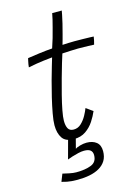

<svg xmlns="http://www.w3.org/2000/svg" viewBox="-141 -786 764 1105"><g transform="rotate(-15 241.0 -234.0)"><path d="M179.5 249Q140.5 249 116.5 244Q92.5 239 85.5 236.5L103 192Q117 195.5 141 200.5Q165 205.5 183 205.5Q237 205.5 272 191.5Q307 177.5 307 136Q307 117 295.2 107Q283.5 97 257 97Q242 97 222.2 101.5Q202.5 106 184.5 111.8Q166.5 117.5 155.5 122L190.5 -7.5L236 -6.5L215 74Q222.5 68 243.2 62Q264 56 283 56Q319 56 341 73.5Q363 91 363 127Q363 160.5 348.8 183.8Q334.5 207 309.2 221.5Q284 236 250.8 242.5Q217.5 249 179.5 249ZM369.5 -109.5Q358 -82 338.8 -52.5Q319.5 -23 290.2 -2.8Q261 17.5 219 17.5Q170.5 17.5 150.8 -11.5Q131 -40.5 131 -88Q131 -114.5 138.8 -157Q146.5 -199.5 158 -247.8Q169.5 -296 182 -341.8Q194.5 -387.5 204.8 -421.8Q215 -456 219 -469.5Q162 -464 123.2 -457.5Q84.5 -451 75 -448.5Q75.5 -456 77.2 -466.5Q79 -477 81.2 -486.8Q83.5 -496.5 84.5 -501Q113 -505.5 154.5 -511Q196 -516.5 232.5 -519Q241.5 -545.5 250.5 -575.5Q259.5 -605.5 266.5 -634.5Q273 -657.5 277.8 -678.8Q282.5 -700 285.5 -715.5H342.5Q342 -711.5 338 -691.2Q334 -671 327.2 -642.2Q320.5 -613.5 312 -583Q308 -567.5 303.8 -552.5Q299.5 -537.5 295.5 -523.5Q309.5 -524.5 331.8 -525.2Q354 -526 367.5 -526Q393 -526 417.8 -525.5Q442.5 -525 460.2 -524.5Q478 -524 481.5 -523.5Q481 -517 477.5 -501.2Q474 -485.5 471.5 -477.5Q466.5 -478 436.8 -479Q407 -480 376.5 -480Q355 -479.5 329.2 -478.5Q303.5 -477.5 282 -476Q276.5 -459 265.5 -422.8Q254.5 -386.5 241.8 -340.2Q229 -294 217 -247Q205 -200 197.5 -160.5Q190 -121 190 -99Q190 -70 199.2 -53Q208.5 -36 232 -36Q258 -36 277.2 -54.2Q296.5 -72.5 309.8 -96.8Q323 -121 329 -138Q331 -137 336.8 -132.8Q342.5 -128.5 349.2 -123.8Q356 -119 361.8 -114.8Q367.5 -110.5 369.5 -109.5Z"/></g></svg>

Font: Grandstander Thin ExtraLight
Style: Italic
Weight: 250
Italic angle: -15°
Version: Version 1.200